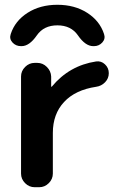

<svg xmlns="http://www.w3.org/2000/svg" viewBox="-20 -783 518 803"><path d="M68 -590Q46 -590 32 -605.5Q18 -621 25 -641Q43 -696 95.5 -729.5Q148 -763 220 -763Q292 -763 344.5 -729.5Q397 -696 415 -641Q422 -621 408 -605.5Q394 -590 373 -590H370Q337 -590 306 -635Q277 -677 220 -677Q163 -677 134 -635Q103 -590 70 -590ZM382 -526Q403 -529 419 -514Q435 -499 435 -477Q435 -455 419.5 -439Q404 -423 382 -420Q295 -407 248 -356.5Q201 -306 201 -227V-57Q201 -34 184 -17Q167 0 144 0H125Q102 0 85 -17Q68 -34 68 -57V-463Q68 -486 85 -503Q102 -520 125 -520H136Q159 -520 176 -503Q193 -486 194 -463V-421Q194 -420 195 -420Q196 -420 197 -421Q270 -509 382 -526Z"/></svg>

Font: Rounded Mplus 1c Bold
Style: Bold
Weight: 700
Version: Version 1.059.20150529